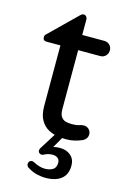

<svg xmlns="http://www.w3.org/2000/svg" viewBox="-126 -670 633 951"><g transform="rotate(15 191.0 -194.5)"><path d="M255 10Q237 10 212.5 6.5Q188 3 164.5 -9.5Q141 -22 125 -49Q109 -76 109 -122V-432H38Q19 -432 19 -451Q19 -461 28 -468L164 -601Q166 -603 170.5 -606.5Q175 -610 181 -610Q189 -610 194.5 -604Q200 -598 200 -590V-510H313Q330 -510 341 -499Q352 -488 352 -471Q352 -455 341 -443.5Q330 -432 313 -432H200V-130Q200 -101 211 -88Q222 -75 237.5 -72.5Q253 -70 265 -70Q289 -70 300.5 -74.5Q312 -79 325 -79Q339 -79 350 -69Q361 -59 361 -43Q361 -20 338 -8Q320 0 299.5 5Q279 10 255 10ZM205 221Q189 221 165 216Q141 211 115 195Q111 193 107.5 188Q104 183 104 178Q104 170 108.5 164Q113 158 123 158Q126 158 129 159Q132 160 133 161Q150 170 164.5 174Q179 178 192 178Q216 178 232.5 168Q249 158 249 132Q249 117 238.5 109Q228 101 213 101Q203 101 193 103Q183 105 169 112Q168 113 165 114Q162 115 159 115Q152 115 146.5 110.5Q141 106 141 99Q141 94 142.5 90.5Q144 87 145 85L209 -17H251L205 63Q221 59 239 59Q273 59 294.5 78Q316 97 316 129Q316 175 287 198Q258 221 205 221Z"/></g></svg>

Font: Varela Round
Style: Regular
Weight: 400
Designer: Joe Prince, Avraham Cornfeld
Foundry: Joe Prince, Avraham Cornfeld
Version: Version 3.010; ttfautohint (v1.8.4.7-5d5b)